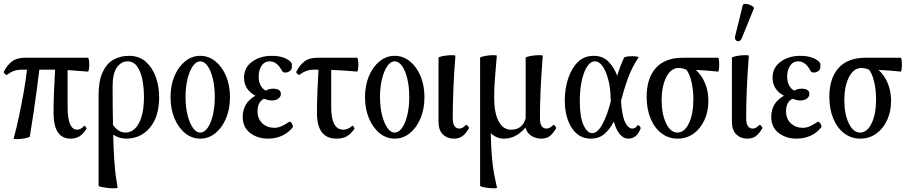

<svg xmlns="http://www.w3.org/2000/svg" viewBox="-23 -719 4776 1011"><path d="M49 10Q63 -40 76.5 -103.5Q90 -167 101.5 -232Q113 -297 119 -352H90Q65 -352 46 -344Q27 -336 17 -327Q12 -322 3.5 -329Q-5 -336 -2 -343Q14 -375 39.5 -395Q65 -415 109 -415H440Q443 -415 445 -404Q447 -393 447 -378.5Q447 -364 445 -353Q443 -342 440 -342Q413 -344 386.5 -346Q360 -348 333 -350V-155Q333 -36 384 -36Q401 -36 419 -55Q423 -60 428.5 -51Q434 -42 432 -40Q414 -12 394.5 -0.5Q375 11 349 11Q259 11 259 -124Q259 -180 261.5 -237.5Q264 -295 267 -352Q262 -352 257 -352H184Q179 -308 171 -248.5Q163 -189 153.5 -124Q144 -59 134 0Q133 3 120 6.5Q107 10 90 12Q73 14 60.5 13.5Q48 13 49 10Z M596 268Q597 272 582 272.5Q567 273 547 271Q527 269 511.5 265.5Q496 262 496 259V-217Q496 -292 517 -338Q538 -384 574 -404.5Q610 -425 656 -425Q709 -425 744 -394.5Q779 -364 797 -314.5Q815 -265 815 -207Q815 -105 766.5 -47Q718 11 641 11Q605 11 573 -10Q575 71 578.5 121.5Q582 172 586.5 206Q591 240 596 268ZM570 -266Q570 -205 570.5 -154.5Q571 -104 572 -61Q601 -21 637 -21Q682 -21 708.5 -70.5Q735 -120 735 -208Q735 -258 726.5 -300.5Q718 -343 699 -369.5Q680 -396 648 -396Q616 -396 593 -364.5Q570 -333 570 -266Z M1031 11Q987 11 951.5 -18Q916 -47 895.5 -96.5Q875 -146 875 -207Q875 -269 895.5 -318Q916 -367 951.5 -396Q987 -425 1031 -425Q1076 -425 1111.5 -396Q1147 -367 1167.5 -318Q1188 -269 1188 -207Q1188 -146 1167.5 -96.5Q1147 -47 1111.5 -18Q1076 11 1031 11ZM1031 -21Q1053 -21 1070.5 -46Q1088 -71 1098 -113.5Q1108 -156 1108 -208Q1108 -261 1098 -303.5Q1088 -346 1070.5 -371Q1053 -396 1031 -396Q1010 -396 992.5 -371Q975 -346 964.5 -303.5Q954 -261 954 -208Q954 -156 964.5 -113.5Q975 -71 992.5 -46Q1010 -21 1031 -21Z M1388 11Q1333 11 1294 -19Q1255 -49 1255 -104Q1255 -139 1271 -167Q1287 -195 1322 -215Q1262 -247 1262 -310Q1262 -363 1304.5 -394Q1347 -425 1408 -425Q1447 -425 1474.5 -414Q1502 -403 1512 -387Q1514 -384 1514 -378.5Q1514 -373 1514 -367Q1514 -353 1503 -345Q1492 -337 1479 -337Q1467 -337 1462 -346Q1436 -396 1397 -396Q1370 -396 1354.5 -373Q1339 -350 1339 -315Q1339 -289 1349.5 -269Q1360 -249 1377 -242Q1394 -252 1415 -252Q1456 -252 1456 -224Q1456 -211 1443.5 -200.5Q1431 -190 1408 -190Q1397 -190 1387 -192.5Q1377 -195 1367 -199Q1351 -191 1342 -175Q1333 -159 1333 -133Q1333 -93 1358.5 -69.5Q1384 -46 1421 -46Q1441 -46 1459.5 -54.5Q1478 -63 1499 -77Q1504 -80 1509.5 -74Q1515 -68 1518 -60Q1521 -52 1518 -48Q1496 -20 1462.5 -4.5Q1429 11 1388 11Z M1749 11Q1646 11 1646 -124Q1646 -180 1648.5 -237.5Q1651 -295 1654 -352H1630Q1605 -352 1586 -344Q1567 -336 1557 -327Q1552 -322 1543.5 -329Q1535 -336 1538 -343Q1554 -375 1579.5 -395Q1605 -415 1649 -415H1857Q1860 -415 1862 -404Q1864 -393 1864 -378.5Q1864 -364 1862 -353Q1860 -342 1857 -342Q1823 -345 1789 -347.5Q1755 -350 1721 -351V-155Q1721 -36 1785 -36Q1807 -36 1830 -55Q1835 -60 1840 -51Q1845 -42 1843 -40Q1823 -12 1801.5 -0.5Q1780 11 1749 11Z M2055 11Q2011 11 1975.5 -18Q1940 -47 1919.5 -96.5Q1899 -146 1899 -207Q1899 -269 1919.5 -318Q1940 -367 1975.5 -396Q2011 -425 2055 -425Q2100 -425 2135.5 -396Q2171 -367 2191.5 -318Q2212 -269 2212 -207Q2212 -146 2191.5 -96.5Q2171 -47 2135.5 -18Q2100 11 2055 11ZM2055 -21Q2077 -21 2094.5 -46Q2112 -71 2122 -113.5Q2132 -156 2132 -208Q2132 -261 2122 -303.5Q2112 -346 2094.5 -371Q2077 -396 2055 -396Q2034 -396 2016.5 -371Q1999 -346 1988.5 -303.5Q1978 -261 1978 -208Q1978 -156 1988.5 -113.5Q1999 -71 2016.5 -46Q2034 -21 2055 -21Z M2367 11Q2332 11 2309 -11.5Q2286 -34 2286 -78V-415Q2286 -418 2299.5 -421.5Q2313 -425 2331 -427Q2349 -429 2362 -428.5Q2375 -428 2375 -425Q2368 -338 2364.5 -253.5Q2361 -169 2361 -97Q2361 -42 2396 -42Q2412 -42 2428 -59Q2433 -64 2440.5 -56Q2448 -48 2446 -43Q2428 -13 2410.5 -1Q2393 11 2367 11Z M2594 269Q2595 272 2581.5 272.5Q2568 273 2550 271Q2532 269 2518.5 265.5Q2505 262 2505 259V-415Q2505 -418 2518.5 -421.5Q2532 -425 2549.5 -427Q2567 -429 2580 -428.5Q2593 -428 2593 -425Q2589 -373 2584 -316Q2579 -259 2579 -207Q2579 -125 2602.5 -80.5Q2626 -36 2668 -36Q2728 -36 2745 -96V-415Q2745 -418 2758.5 -421.5Q2772 -425 2790 -427Q2808 -429 2821.5 -428.5Q2835 -428 2835 -425Q2828 -338 2824 -253.5Q2820 -169 2820 -97Q2820 -42 2855 -42Q2871 -42 2888 -59Q2893 -64 2900 -56Q2907 -48 2905 -43Q2887 -13 2870 -1Q2853 11 2827 11Q2799 11 2775.5 -3.5Q2752 -18 2744 -47Q2716 -16 2689 -2.5Q2662 11 2630 11Q2592 11 2561 -18Q2563 56 2567 105.5Q2571 155 2578 192.5Q2585 230 2594 269Z M3088 11Q3024 11 2987.5 -46Q2951 -103 2951 -191Q2951 -250 2968 -303.5Q2985 -357 3018.5 -391Q3052 -425 3103 -425Q3152 -425 3182 -393.5Q3212 -362 3227 -320Q3235 -347 3243.5 -369.5Q3252 -392 3263 -415Q3265 -419 3277.5 -421Q3290 -423 3305.5 -423Q3321 -423 3331.5 -421Q3342 -419 3339 -416Q3322 -391 3307 -361.5Q3292 -332 3277.5 -290.5Q3263 -249 3247 -188Q3252 -109 3268.5 -75.5Q3285 -42 3307 -42Q3323 -42 3333 -58Q3336 -63 3344 -55.5Q3352 -48 3350 -42Q3330 11 3285 11Q3260 11 3240.5 -12.5Q3221 -36 3209 -79Q3190 -41 3161 -15Q3132 11 3088 11ZM3030 -186Q3030 -103 3049.5 -60.5Q3069 -18 3095 -18Q3124 -18 3149.5 -65.5Q3175 -113 3193 -185Q3192 -197 3192 -210Q3191 -257 3180 -299.5Q3169 -342 3151 -369Q3133 -396 3109 -396Q3087 -396 3069 -369Q3051 -342 3040.5 -294.5Q3030 -247 3030 -186Z M3545 11Q3498 11 3461 -16.5Q3424 -44 3403 -94Q3382 -144 3382 -209Q3382 -307 3430.5 -361Q3479 -415 3573 -415H3758Q3761 -415 3762.5 -404Q3764 -393 3764 -378.5Q3764 -364 3762.5 -353Q3761 -342 3758 -342Q3730 -345 3698 -347.5Q3666 -350 3641 -351Q3672 -323 3689.5 -281Q3707 -239 3707 -188Q3707 -131 3686 -86Q3665 -41 3628.5 -15Q3592 11 3545 11ZM3544 -21Q3581 -21 3604.5 -69.5Q3628 -118 3628 -196Q3628 -246 3618 -288.5Q3608 -331 3591 -352Q3570 -361 3551 -361Q3510 -361 3485.5 -313Q3461 -265 3461 -191Q3461 -118 3484.5 -69.5Q3508 -21 3544 -21Z M3912 11Q3877 11 3854 -11.5Q3831 -34 3831 -78V-415Q3831 -418 3844.5 -421.5Q3858 -425 3876 -427Q3894 -429 3907 -428.5Q3920 -428 3920 -425Q3913 -338 3909.5 -253.5Q3906 -169 3906 -97Q3906 -42 3941 -42Q3957 -42 3973 -59Q3978 -64 3985.5 -56Q3993 -48 3991 -43Q3973 -13 3955.5 -1Q3938 11 3912 11ZM3883 -518Q3877 -504 3867.5 -502Q3858 -500 3851.5 -508Q3845 -516 3848 -529L3888 -691Q3890 -698 3899.5 -698.5Q3909 -699 3921 -695Q3933 -691 3941 -685Q3949 -679 3946 -673Z M4171 11Q4116 11 4077 -19Q4038 -49 4038 -104Q4038 -139 4054 -167Q4070 -195 4105 -215Q4045 -247 4045 -310Q4045 -363 4087.5 -394Q4130 -425 4191 -425Q4230 -425 4257.5 -414Q4285 -403 4295 -387Q4297 -384 4297 -378.5Q4297 -373 4297 -367Q4297 -353 4286 -345Q4275 -337 4262 -337Q4250 -337 4245 -346Q4219 -396 4180 -396Q4153 -396 4137.5 -373Q4122 -350 4122 -315Q4122 -289 4132.5 -269Q4143 -249 4160 -242Q4177 -252 4198 -252Q4239 -252 4239 -224Q4239 -211 4226.5 -200.5Q4214 -190 4191 -190Q4180 -190 4170 -192.5Q4160 -195 4150 -199Q4134 -191 4125 -175Q4116 -159 4116 -133Q4116 -93 4141.5 -69.5Q4167 -46 4204 -46Q4224 -46 4242.5 -54.5Q4261 -63 4282 -77Q4287 -80 4292.5 -74Q4298 -68 4301 -60Q4304 -52 4301 -48Q4279 -20 4245.5 -4.5Q4212 11 4171 11Z M4507 11Q4460 11 4423 -16.5Q4386 -44 4365 -94Q4344 -144 4344 -209Q4344 -307 4392.5 -361Q4441 -415 4535 -415H4720Q4723 -415 4724.5 -404Q4726 -393 4726 -378.5Q4726 -364 4724.5 -353Q4723 -342 4720 -342Q4692 -345 4660 -347.5Q4628 -350 4603 -351Q4634 -323 4651.5 -281Q4669 -239 4669 -188Q4669 -131 4648 -86Q4627 -41 4590.5 -15Q4554 11 4507 11ZM4506 -21Q4543 -21 4566.5 -69.5Q4590 -118 4590 -196Q4590 -246 4580 -288.5Q4570 -331 4553 -352Q4532 -361 4513 -361Q4472 -361 4447.5 -313Q4423 -265 4423 -191Q4423 -118 4446.5 -69.5Q4470 -21 4506 -21Z"/></svg>

Font: Junicode Two Beta Condensed
Style: Regular
Weight: 400
Width: 3
Designer: Peter S. Baker
Foundry: Briery Creek Software
Version: Version 1.053; ttfautohint (v1.8.4)